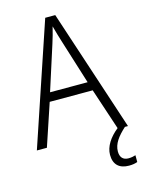

<svg xmlns="http://www.w3.org/2000/svg" viewBox="-136 -794 810 1091"><g transform="rotate(-15 268.5 -248.5)"><path d="M443 125C443 80 472 42 518 0H536L300 -716H241L0 0H59L142 -248H395L476 -4C427 35 395 83 395 132C395 189 427 219 484 219C505 219 521 216 534 211V171C525 174 510 178 492 178C460 178 443 159 443 125ZM297 -562 379 -300H158L242 -562C251 -590 261 -624 269 -658C277 -627 289 -587 297 -562Z"/></g></svg>

Font: Noto Sans Armenian SemiCondensed Light
Style: Regular
Weight: 300
Width: 4
Designer: Monotype Design Team
Foundry: Monotype Imaging Inc.
Version: Version 2.008